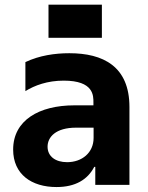

<svg xmlns="http://www.w3.org/2000/svg" viewBox="-20 -776 621 806"><path d="M183.6 -617.2H407.7V-756.4H183.6ZM271 -552.6C210.9 -552.6 145.6 -543.3 86.6 -515.3V-393.5C125.7 -417.6 179 -437.5 247.5 -437.5C374.3 -437.5 372.2 -373.9 372.2 -345.2V-333.8H291.9C144.5 -333.8 35.2 -271.3 35.2 -148.1C35.2 -44.4 112.2 9.2 217.3 9.2C296.5 9.2 348 -22 375.7 -75.6H380V0H523.4V-326.7C523.4 -497.9 412.6 -552.6 271 -552.6ZM372.9 -197.1C372.9 -134.6 323.9 -95.2 261.7 -95.2C213.1 -95.2 179.7 -119.3 179.7 -160.2C179.7 -200.6 213.8 -240.1 299.4 -240.1H372.9Z"/></svg>

Font: TID UI
Style: Bold
Weight: 700
Designer: The TID Project Authors
Foundry: Bakken & Bæck
Version: Version 1.001;hotconv 1.0.109;makeotfexe 2.5.65596